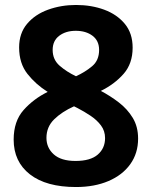

<svg xmlns="http://www.w3.org/2000/svg" viewBox="-20 -743 612 773"><path d="M286 -723Q348 -723 399.5 -704Q451 -685 482.5 -647Q514 -609 514 -551Q514 -487 477.5 -445.5Q441 -404 386 -377Q424 -357 458.5 -330.5Q493 -304 514.5 -268.5Q536 -233 536 -185Q536 -126 504.5 -82Q473 -38 416.5 -14Q360 10 286 10Q166 10 100.5 -41Q35 -92 35 -181Q35 -255 75 -300Q115 -345 172 -373Q124 -403 90.5 -445.5Q57 -488 57 -552Q57 -609 89 -647Q121 -685 173.5 -704Q226 -723 286 -723ZM285 -619Q245 -619 218.5 -599Q192 -579 192 -542Q192 -503 220 -478.5Q248 -454 286 -436Q323 -453 351 -476.5Q379 -500 379 -542Q379 -579 352.5 -599Q326 -619 285 -619ZM167 -188Q167 -148 196.5 -121.5Q226 -95 284 -95Q344 -95 373.5 -120.5Q403 -146 403 -187Q403 -216 386.5 -238Q370 -260 344.5 -277Q319 -294 292 -308L278 -315Q229 -293 198 -262.5Q167 -232 167 -188Z"/></svg>

Font: Noto Sans Sinhala
Style: Bold
Weight: 700
Designer: Jelle Bosma - Monotype Design Team
Foundry: Monotype Imaging Inc.
Version: Version 2.006; ttfautohint (v1.8.4.7-5d5b)